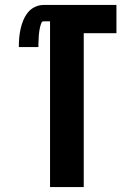

<svg xmlns="http://www.w3.org/2000/svg" viewBox="-20 -755 540 775"><path d="M182 0V-669H156Q150 -669 147.5 -663.5Q145 -658 143.5 -652.5Q142 -647 141 -642Q140 -637 139 -631.5Q138 -626 137.5 -620.5Q137 -615 136.5 -609.5Q136 -604 136 -598.5Q136 -593 135.5 -587.5Q135 -582 135 -576.5Q135 -571 135 -565H56Q56 -583 57.5 -601.5Q59 -620 63 -638Q67 -656 74 -673Q81 -690 92.5 -704.5Q104 -719 121 -727Q138 -735 156 -735H450V-621H318V0Z"/></svg>

Font: Iosevka SS18 Heavy
Style: Regular
Weight: 900
Monospace: yes
Designer: Belleve Invis
Foundry: Belleve Invis
Version: Version 25.1.1; ttfautohint (v1.8.4)